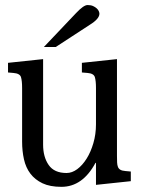

<svg xmlns="http://www.w3.org/2000/svg" viewBox="-20 -723 567 759"><path d="M442.4 -106.4Q442.4 -91.8 442.9 -81.1Q443.4 -70.3 446.3 -63Q449.2 -55.7 456.1 -51.8Q462.9 -47.9 475.6 -46.9L497.1 -44.9V-6.8L359.4 7.8V-79.1H357.4Q306.6 15.6 222.7 15.6Q177.7 15.6 147.9 1.5Q118.2 -12.7 100.1 -36.6Q82 -60.5 74.7 -93.3Q67.4 -126 67.4 -163.1V-375Q67.4 -403.3 63 -418Q58.6 -432.6 33.2 -434.6L11.7 -436.5V-474.6L150.4 -489.3V-151.4Q150.4 -102.5 172.4 -70.8Q194.3 -39.1 243.2 -39.1Q264.6 -39.1 285.2 -54.2Q305.7 -69.3 322.3 -95.7Q338.9 -122.1 349.1 -157.2Q359.4 -192.4 359.4 -231.4V-375Q359.4 -403.3 355 -418Q350.6 -432.6 326.2 -434.6L303.7 -436.5V-474.6L442.4 -489.3ZM153.3 -537.1 280.3 -670.9Q310.5 -703.1 326.2 -703.1Q338.9 -703.1 347.7 -699.2Q356.4 -695.3 362.3 -689.9Q368.2 -684.6 370.6 -678.7Q373 -672.9 373 -668.9Q373 -648.4 335 -625L200.2 -537.1Z"/></svg>

Font: Uchen
Style: Regular
Weight: 400
Designer: Christopher J. Fynn
Foundry: Christopher J. Fynn for DDC
Version: Version 1.000 preliminary